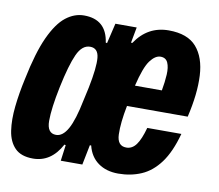

<svg xmlns="http://www.w3.org/2000/svg" viewBox="-70 -622 810 710"><g transform="rotate(10 335.0 -267.0)"><path d="M96 10Q51 10 28 -13.5Q5 -37 -1 -77.5Q-7 -118 -1.5 -169Q4 -220 16 -274Q37 -377 64 -435.5Q91 -494 123 -519Q155 -544 191 -544Q275 -544 287 -459L292 -458L310 -534H390L379 -475H384Q430 -544 509 -544Q580 -544 613.5 -505.5Q647 -467 650.5 -399Q654 -331 633 -242H405Q392 -176 393.5 -133Q395 -90 429 -90Q451 -90 466 -110.5Q481 -131 493 -175H621Q602 -105 572 -64.5Q542 -24 502.5 -7Q463 10 416 10Q371 10 340.5 -12Q310 -34 300 -75H295L280 0H199L207 -60L202 -61Q164 10 96 10ZM421 -321H522Q528 -354 529.5 -381.5Q531 -409 523.5 -426Q516 -443 496 -443Q476 -443 457 -417.5Q438 -392 421 -321ZM165 -91Q190 -91 209 -125Q228 -159 243 -234L254 -284Q270 -363 266.5 -398.5Q263 -434 233 -434Q203 -434 184.5 -393.5Q166 -353 148 -267Q131 -185 131 -138Q131 -91 165 -91Z"/></g></svg>

Font: Mona Sans Condensed
Style: Bold Italic
Weight: 700
Width: 3
Italic angle: -11.7°
Designer: Deni Anggara
Foundry: GitHub
Version: Version 1.001; ttfautohint (v1.8.4.7-5d5b);gftools[0.9.31]